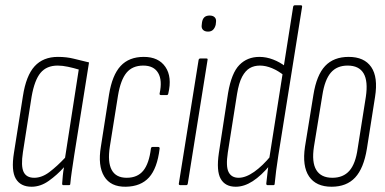

<svg xmlns="http://www.w3.org/2000/svg" viewBox="-20 -703 1463 729"><path d="M100 6Q58 6 40 -24.5Q22 -55 33 -123L67 -338Q79 -416 111.5 -451.5Q144 -487 200 -487Q233 -487 260.5 -480Q288 -473 318 -466L262 -115Q256 -75 252.5 -51.5Q249 -28 247 -6Q247 0 242 0H220Q216 0 216 -6Q217 -20 218.5 -36.5Q220 -53 223 -68Q197 -39 165.5 -16.5Q134 6 100 6ZM110 -28Q139 -28 168 -50Q197 -72 227 -104L279 -439Q259 -445 238 -449.5Q217 -454 199 -454Q157 -454 134 -426.5Q111 -399 100 -336L67 -125Q59 -73 69.5 -50.5Q80 -28 110 -28Z M458 6Q400 7 375.5 -33.5Q351 -74 363 -146L394 -344Q406 -418 438 -452.5Q470 -487 526 -487Q582 -487 608 -449Q634 -411 619 -348Q618 -342 613 -342H592Q585 -342 586 -348Q597 -398 580.5 -426Q564 -454 524 -454Q483 -454 460.5 -427Q438 -400 428 -340L397 -146Q388 -88 404 -58Q420 -28 461 -28Q502 -28 524 -55Q546 -82 553 -139Q554 -145 559 -145H581Q587 -145 586 -138Q577 -64 546 -29.5Q515 5 458 6Z M665 0Q658 0 659 -6L734 -475Q735 -481 741 -481H763Q766 -481 767.5 -480Q769 -479 768 -475L693 -6Q692 0 687 0ZM770 -583Q757 -583 750.5 -590Q744 -597 746 -609L747 -618Q749 -631 756 -637.5Q763 -644 776 -644Q789 -644 795.5 -637Q802 -630 800 -618L799 -609Q796 -597 789 -590Q782 -583 770 -583Z M875 6Q835 6 818 -24Q801 -54 811 -122L846 -350Q859 -426 889 -456.5Q919 -487 965 -487Q991 -487 1017 -477Q1043 -467 1065 -450L1059 -416Q1037 -434 1013 -444Q989 -454 967 -454Q945 -454 928.5 -444.5Q912 -435 899.5 -412Q887 -389 880 -346L845 -124Q837 -71 848 -49.5Q859 -28 886 -28Q913 -28 945 -50.5Q977 -73 1009 -112L1006 -77Q972 -36 939.5 -15Q907 6 875 6ZM996 0Q991 0 991 -6Q993 -28 996.5 -54Q1000 -80 1002 -96V-99L1093 -677Q1094 -683 1100 -683H1122Q1128 -683 1127 -677L1037 -114Q1032 -82 1028.5 -55Q1025 -28 1023 -6Q1023 0 1018 0Z M1239 6Q1180 6 1153.5 -33Q1127 -72 1138 -146L1170 -343Q1182 -418 1214.5 -452.5Q1247 -487 1304 -487Q1363 -487 1389.5 -448.5Q1416 -410 1404 -335L1373 -138Q1361 -64 1328.5 -29Q1296 6 1239 6ZM1242 -28Q1283 -28 1306.5 -54.5Q1330 -81 1338 -139L1369 -335Q1378 -395 1360.5 -424.5Q1343 -454 1300 -454Q1259 -454 1236 -427Q1213 -400 1204 -342L1172 -146Q1163 -87 1181 -57.5Q1199 -28 1242 -28Z"/></svg>

Font: Sofia Sans Extra Condensed ExtraLight
Style: Italic
Weight: 250
Italic angle: -9°
Version: Version 4.100